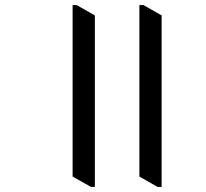

<svg xmlns="http://www.w3.org/2000/svg" viewBox="-20 -697 815 759"><path d="M355 -636V42H340L267 1V-677H283ZM619 -636V42H603L531 1V-677H547Z"/></svg>

Font: Martel DemiBold
Style: Regular
Weight: 600
Designer: Dan Reynolds
Foundry: Dan Reynolds
Version: Version 1.001; ttfautohint (v1.1) -l 5 -r 5 -G 72 -x 0 -D la